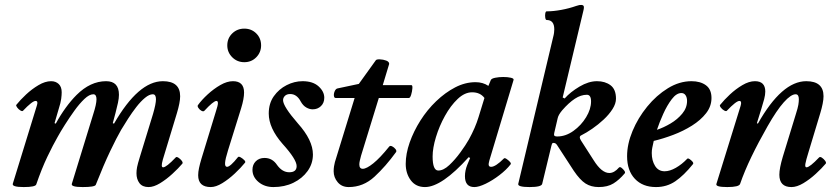

<svg xmlns="http://www.w3.org/2000/svg" viewBox="-20 -745 3383 778"><path d="M76 13Q27 13 32 -1L129 -316Q136 -336 124 -336Q111 -336 73 -296Q70 -293 62.5 -297.5Q55 -302 49.5 -309.5Q44 -317 46 -320Q62 -340 85.5 -362Q109 -384 136 -400Q163 -416 187 -416Q206 -416 218 -404.5Q230 -393 230 -371Q230 -360 228 -344.5Q226 -329 218 -304L201 -246L206 -244Q225 -279 246.5 -308.5Q268 -338 290 -360Q346 -416 410 -416Q462 -416 462 -361Q462 -347 458 -328.5Q454 -310 448 -287L437 -246L442 -244Q541 -416 640 -416Q710 -416 710 -355Q710 -342 706.5 -324.5Q703 -307 697 -287L640 -99Q635 -81 635.5 -74Q636 -67 641 -67Q654 -67 692 -107Q695 -111 703 -106Q711 -101 716.5 -93.5Q722 -86 719 -82Q703 -63 678.5 -40.5Q654 -18 628.5 -2.5Q603 13 582 13Q557 13 545 -3Q533 -19 533 -43Q533 -55 535.5 -68Q538 -81 547 -110L600 -283Q612 -324 612 -343Q612 -363 599 -363Q585 -363 567.5 -348.5Q550 -334 532.5 -311.5Q515 -289 499 -264Q483 -239 471 -219Q453 -188 426.5 -132.5Q400 -77 368 4Q364 13 315 13Q267 13 271 0L358 -283Q371 -323 371 -343Q371 -363 358 -363Q342 -363 322 -344Q302 -325 281.5 -296.5Q261 -268 243 -239.5Q225 -211 214 -191Q195 -158 172 -110Q149 -62 127 2Q124 13 76 13Z M970 -493Q941 -493 921 -513Q901 -533 901 -561Q901 -590 921 -609.5Q941 -629 970 -629Q999 -629 1018.5 -609.5Q1038 -590 1038 -561Q1038 -533 1018.5 -513Q999 -493 970 -493ZM834 13Q783 13 783 -35Q783 -48 786.5 -64.5Q790 -81 796 -101L855 -294Q863 -318 863 -327Q863 -336 857 -336Q845 -336 808 -296Q804 -292 796.5 -296Q789 -300 784 -307.5Q779 -315 782 -319Q797 -340 821.5 -362.5Q846 -385 873 -400.5Q900 -416 924 -416Q969 -416 969 -370Q969 -345 957 -306L904 -136Q893 -101 892 -85Q891 -69 900 -69Q913 -69 944 -108Q947 -112 955 -107.5Q963 -103 969.5 -96.5Q976 -90 973 -86Q956 -65 931.5 -42Q907 -19 881 -3Q855 13 834 13Z M1088 13Q1052 13 1027.5 -7.5Q1003 -28 1003 -57Q1003 -78 1016.5 -91.5Q1030 -105 1052 -105Q1084 -105 1103 -76Q1124 -47 1152 -47Q1182 -47 1182 -72Q1182 -99 1125 -162Q1069 -226 1069 -285Q1069 -326 1089.5 -355Q1110 -384 1141.5 -400Q1173 -416 1206 -416Q1248 -416 1271 -395Q1294 -374 1294 -349Q1294 -328 1280.5 -315Q1267 -302 1247 -302Q1234 -302 1221 -309.5Q1208 -317 1199 -333Q1183 -364 1156 -364Q1142 -364 1134.5 -356.5Q1127 -349 1127 -339Q1127 -314 1187 -245Q1248 -177 1248 -119Q1248 -82 1226.5 -52Q1205 -22 1169 -4.5Q1133 13 1088 13Z M1393 13Q1365 13 1348.5 -6.5Q1332 -26 1332 -51Q1332 -62 1333.5 -71Q1335 -80 1337 -88L1417 -348H1340Q1334 -348 1333 -357Q1332 -366 1336.5 -376Q1341 -386 1349 -387L1434 -405L1503 -501Q1506 -505 1519.5 -504.5Q1533 -504 1545 -499.5Q1557 -495 1557 -486L1531 -400H1647Q1652 -400 1651 -387Q1650 -374 1646 -361Q1642 -348 1637 -348H1515L1443 -114Q1440 -103 1438 -94Q1436 -85 1436 -79Q1436 -61 1450 -61Q1465 -61 1492.5 -83Q1520 -105 1557 -151Q1561 -156 1569 -152Q1577 -148 1582.5 -141Q1588 -134 1585 -129Q1543 -71 1497.5 -29Q1452 13 1393 13Z M1702 13Q1665 13 1644.5 -14.5Q1624 -42 1624 -81Q1624 -122 1640 -167.5Q1656 -213 1683.5 -256.5Q1711 -300 1747.5 -335Q1784 -370 1824.5 -391Q1865 -412 1907 -412Q1937 -412 1959 -397L1969 -421Q1972 -427 1987 -430Q2002 -433 2019.5 -433Q2037 -433 2050 -430Q2063 -427 2061 -421L1963 -95Q1961 -87 1960.5 -84Q1960 -81 1960 -79Q1960 -69 1970 -69Q1988 -69 2022 -103Q2025 -106 2032.5 -101Q2040 -96 2046 -89.5Q2052 -83 2049 -79Q2032 -57 2004 -35.5Q1976 -14 1948 -0.5Q1920 13 1902 13Q1864 13 1864 -31Q1864 -43 1866.5 -54.5Q1869 -66 1873 -76L1885 -105L1879 -108Q1770 13 1702 13ZM1756 -54Q1777 -54 1800.5 -76Q1824 -98 1845.5 -127.5Q1867 -157 1880 -180Q1906 -227 1919 -270L1943 -348Q1926 -371 1893 -371Q1863 -371 1834.5 -344Q1806 -317 1783 -275.5Q1760 -234 1746.5 -189.5Q1733 -145 1733 -111Q1733 -54 1756 -54Z M2126 13Q2077 13 2080 0L2221 -593Q2224 -604 2225 -612Q2226 -620 2226 -626Q2226 -664 2195 -664Q2191 -664 2189.5 -673Q2188 -682 2189.5 -690.5Q2191 -699 2195 -699Q2222 -699 2254.5 -705Q2287 -711 2315 -721Q2324 -724 2327.5 -724.5Q2331 -725 2335 -725Q2346 -725 2346 -716Q2346 -712 2345.5 -709Q2345 -706 2344 -702L2260 -350L2268 -346Q2291 -372 2328 -394Q2365 -416 2399 -416Q2432 -416 2454 -399.5Q2476 -383 2476 -345Q2476 -325 2462 -303Q2448 -281 2426 -260.5Q2404 -240 2380 -223.5Q2356 -207 2336 -197Q2324 -192 2334 -176L2386 -95Q2418 -44 2449 -44Q2469 -44 2488 -66Q2492 -70 2498.5 -65Q2505 -60 2510 -53Q2515 -46 2511 -42Q2489 -16 2465.5 -1.5Q2442 13 2406 13Q2375 13 2352.5 -1.5Q2330 -16 2305 -53L2238 -156Q2235 -161 2231.5 -163.5Q2228 -166 2221 -166Q2217 -166 2214 -153L2177 0Q2174 13 2126 13ZM2238 -192Q2272 -192 2303.5 -214.5Q2335 -237 2355 -270Q2375 -303 2375 -334Q2375 -361 2358 -361Q2334 -361 2309.5 -345Q2285 -329 2258 -298Q2243 -280 2240 -267L2226 -207Q2226 -206 2225.5 -204Q2225 -202 2225 -199Q2225 -192 2238 -192Z M2638 13Q2584 13 2552.5 -20.5Q2521 -54 2521 -112Q2521 -161 2543 -214Q2565 -267 2602.5 -313Q2640 -359 2686.5 -387.5Q2733 -416 2782 -416Q2818 -416 2840.5 -399.5Q2863 -383 2863 -348Q2863 -314 2841 -286Q2819 -258 2784 -236Q2749 -214 2708 -198.5Q2667 -183 2629 -174Q2625 -156 2623 -146Q2621 -136 2621 -125Q2621 -94 2634.5 -72.5Q2648 -51 2673 -51Q2694 -51 2718.5 -65Q2743 -79 2764 -101Q2767 -105 2774 -100.5Q2781 -96 2786 -90Q2791 -84 2788 -80Q2751 -34 2716.5 -10.5Q2682 13 2638 13ZM2642 -219Q2669 -228 2697 -244.5Q2725 -261 2744.5 -284.5Q2764 -308 2764 -336Q2764 -350 2758 -359Q2752 -368 2741 -368Q2721 -368 2702 -343Q2683 -318 2667.5 -283.5Q2652 -249 2642 -219Z M2927 13Q2878 13 2883 0L2981 -316Q2987 -336 2976 -336Q2963 -336 2925 -296Q2922 -293 2914 -297.5Q2906 -302 2900.5 -309.5Q2895 -317 2898 -320Q2914 -340 2937.5 -362Q2961 -384 2988 -400Q3015 -416 3039 -416Q3081 -416 3081 -374Q3081 -361 3076.5 -343.5Q3072 -326 3065 -304L3047 -246L3051 -244Q3148 -416 3247 -416Q3317 -416 3317 -355Q3317 -342 3313.5 -324.5Q3310 -307 3304 -287L3256 -128Q3246 -96 3243.5 -81.5Q3241 -67 3248 -67Q3261 -67 3299 -107Q3303 -111 3310.5 -106Q3318 -101 3323.5 -93.5Q3329 -86 3326 -82Q3310 -63 3285.5 -40.5Q3261 -18 3235 -2.5Q3209 13 3187 13Q3138 13 3138 -37Q3138 -63 3152 -110L3205 -283Q3213 -308 3215 -320.5Q3217 -333 3217 -343Q3217 -363 3204 -363Q3185 -363 3156 -330.5Q3127 -298 3090 -233Q3053 -168 3025 -110Q2997 -52 2979 0Q2975 13 2927 13Z"/></svg>

Font: Junicode
Style: Bold Italic
Weight: 700
Italic angle: -11°
Designer: Peter S. Baker
Version: Version 2.100; ttfautohint (v1.8.4)